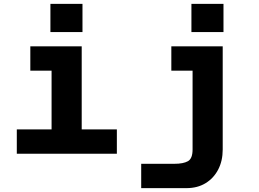

<svg xmlns="http://www.w3.org/2000/svg" viewBox="-20 -796 1340 994"><path d="M247 0V-556H403V0ZM67 0V-126H585V0ZM137 -430V-556H325V-430ZM241 -630V-776H407V-630ZM1133 -556V-22Q1133 37 1109.5 82Q1086 127 1044 152.5Q1002 178 945 178H711V52H883Q929 52 953 38.5Q977 25 977 -22V-556ZM867 -430V-556H1055V-430ZM971 -630V-776H1137V-630Z"/></svg>

Font: Azeret Mono Thin
Style: Regular
Weight: 100
Designer: Martin Vácha
Foundry: Displaay
Version: Version 1.002